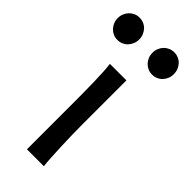

<svg xmlns="http://www.w3.org/2000/svg" viewBox="-262 -763 803 803"><g transform="rotate(45 139.0 -361.5)"><path d="M183.1 -231.9Q183.1 -208.5 183.8 -176.5Q184.6 -144.5 185.8 -111.8Q187 -79.1 188.7 -49.3Q190.4 -19.5 192.9 0H92.8V-258.8Q92.8 -294.4 92.5 -329.1Q92.3 -363.8 91.6 -394.8Q90.8 -425.8 89.4 -452.4Q87.9 -479 85.4 -498H183.1ZM-26.9 -656.7Q-26.9 -670.4 -22 -682.4Q-17.1 -694.3 -8.5 -703.4Q0 -712.4 11.5 -717.5Q22.9 -722.7 36.6 -722.7Q50.3 -722.7 62 -717.5Q73.7 -712.4 82 -703.4Q90.3 -694.3 95.2 -682.4Q100.1 -670.4 100.1 -656.7Q100.1 -643.1 95.2 -631.1Q90.3 -619.1 82 -610.1Q73.7 -601.1 62 -595.9Q50.3 -590.8 36.6 -590.8Q22.9 -590.8 11.5 -595.9Q0 -601.1 -8.5 -610.1Q-17.1 -619.1 -22 -631.1Q-26.9 -643.1 -26.9 -656.7ZM178.2 -656.7Q178.2 -670.4 183.1 -682.4Q188 -694.3 196.5 -703.4Q205.1 -712.4 216.6 -717.5Q228 -722.7 241.7 -722.7Q255.4 -722.7 267.1 -717.5Q278.8 -712.4 287.1 -703.4Q295.4 -694.3 300.3 -682.4Q305.2 -670.4 305.2 -656.7Q305.2 -643.1 300.3 -631.1Q295.4 -619.1 287.1 -610.1Q278.8 -601.1 267.1 -595.9Q255.4 -590.8 241.7 -590.8Q228 -590.8 216.6 -595.9Q205.1 -601.1 196.5 -610.1Q188 -619.1 183.1 -631.1Q178.2 -643.1 178.2 -656.7Z"/></g></svg>

Font: Andika Am
Style: Regular
Weight: 400
Designer: Victor Gaultney, Annie Olsen, Julie Remington, Don Collingsworth, Eric Hays, Becca Hirsbrunner
Foundry: SIL International
Version: Version 5.000